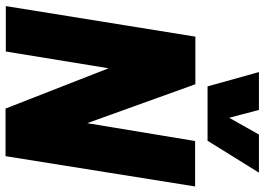

<svg xmlns="http://www.w3.org/2000/svg" viewBox="-154 -822 977 710"><g transform="rotate(90 335.0 -467.5)"><path d="M3 0 116 -701H292L436 -301L502 -700H670L558 1H382L233 -380L171 0ZM619 -936 501 -746H300L247 -936H387L416 -826L478 -936Z"/></g></svg>

Font: Georama ExtraCondensed Thin ExtraBold
Style: Italic
Weight: 800
Italic angle: -9°
Version: Version 1.001